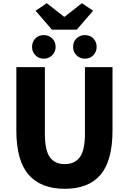

<svg xmlns="http://www.w3.org/2000/svg" viewBox="-20 -1164 803 1198"><path d="M384 14Q235 14 158.5 -74Q82 -162 82 -350V-745H260V-331Q260 -225 291.5 -182.5Q323 -140 384 -140Q445 -140 477.5 -182.5Q510 -225 510 -331V-745H682V-350Q682 -162 607.5 -74Q533 14 384 14ZM304 -979 202 -1097 272 -1144 379 -1060H384L491 -1144L561 -1097L459 -979ZM253 -798Q221 -798 200.5 -819.5Q180 -841 180 -871Q180 -903 200.5 -924Q221 -945 253 -945Q285 -945 306 -924Q327 -903 327 -871Q327 -841 306 -819.5Q285 -798 253 -798ZM510 -798Q478 -798 457 -819.5Q436 -841 436 -871Q436 -903 457 -924Q478 -945 510 -945Q542 -945 562.5 -924Q583 -903 583 -871Q583 -841 562.5 -819.5Q542 -798 510 -798Z"/></svg>

Font: Source Han Sans CN Heavy
Style: Regular
Weight: 900
Designer: Ryoko NISHIZUKA 西塚涼子 (kana, bopomofo & ideographs); Paul D. Hunt (Latin, Greek & Cyrillic); Sandoll Communications 산돌커뮤니
Foundry: Adobe
Version: Version 2.000;hotconv 1.0.107;makeotfexe 2.5.65593